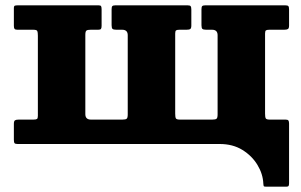

<svg xmlns="http://www.w3.org/2000/svg" viewBox="-20 -540 1127 720"><path d="M459 -408Q459 -428.5 438 -428.5H416Q406 -428.5 402.2 -431.5Q398.5 -434.5 398.5 -445.5V-505Q398.5 -514 401.2 -517Q404 -520 412.5 -520H683.5Q692.5 -520 695 -516.8Q697.5 -513.5 697.5 -504V-444.5Q697.5 -434 693.5 -431.2Q689.5 -428.5 679.5 -428.5H654Q644 -428.5 640.5 -426.2Q637 -424 637 -414.5V-114Q637 -101 639.5 -96.2Q642 -91.5 655 -91.5H776Q788 -91.5 792 -94.8Q796 -98 796 -111V-408Q796 -428.5 775 -428.5H753Q743 -428.5 739.2 -431.5Q735.5 -434.5 735.5 -445.5V-505Q735.5 -514 738.2 -517Q741 -520 749.5 -520H1050Q1059 -520 1061.5 -516.8Q1064 -513.5 1064 -504V-444.5Q1064 -434 1059.8 -431.2Q1055.5 -428.5 1046 -428.5H991Q981 -428.5 977.5 -426.2Q974 -424 974 -414.5V-114Q974 -101 976.5 -96.2Q979 -91.5 992 -91.5H1051Q1059 -91.5 1061.5 -88.2Q1064 -85 1064 -76.5V146.5Q1064 153 1062.5 156.5Q1061 160 1054.5 160H977Q970 160 969 157.8Q968 155.5 967.5 148.5Q966 112.5 945.5 78.5Q925 44.5 889 22.2Q853 0 804 0H46Q37 0 34.5 -3.2Q32 -6.5 32 -16V-75.5Q32 -86 36.2 -88.8Q40.5 -91.5 50 -91.5H105Q115 -91.5 118.5 -93.8Q122 -96 122 -105.5V-406Q122 -419 119.8 -423.8Q117.5 -428.5 104 -428.5H45Q37 -428.5 34.5 -431.8Q32 -435 32 -443.5V-509Q32 -517.5 35.8 -518.8Q39.5 -520 47.5 -520H350Q357.5 -520 359.2 -516.5Q361 -513 361 -504.5V-443Q361 -434.5 358.5 -431.5Q356 -428.5 348.5 -428.5H320Q308 -428.5 304 -425.2Q300 -422 300 -409V-112Q300 -91.5 321 -91.5H439Q451 -91.5 455 -94.8Q459 -98 459 -111Z"/></svg>

Font: Besley* Heavy
Style: Regular
Weight: 800
Designer: Owen Earl
Foundry: indestructible type*
Version: Version 3.000; ttfautohint (v1.8.3)